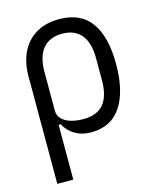

<svg xmlns="http://www.w3.org/2000/svg" viewBox="-110 -605 719 881"><g transform="rotate(-15 249.5 -164.0)"><path d="M52 200V-311Q52 -374 75 -423Q98 -472 143.5 -500Q189 -528 255 -528Q357 -528 406 -459.5Q455 -391 455 -262Q455 -132 407 -60Q359 12 264 12Q221 12 188.5 -7Q156 -26 138 -60H128V200ZM245 -56Q312 -56 342.5 -94.5Q373 -133 373 -206V-310Q373 -385 341.5 -422.5Q310 -460 251 -460Q192 -460 160 -422.5Q128 -385 128 -310V-128Q128 -104 143.5 -88Q159 -72 185.5 -64Q212 -56 245 -56Z"/></g></svg>

Font: IBM Plex Sans Condensed
Style: Regular
Weight: 400
Width: 3
Designer: Mike Abbink, Paul van der Laan, Pieter van Rosmalen
Foundry: Bold Monday
Version: Version 3.201